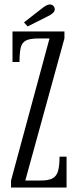

<svg xmlns="http://www.w3.org/2000/svg" viewBox="-20 -841 349 861"><path d="M29.5 0V-31.5L202 -668.5H152Q113.5 -668.5 95.8 -659Q78 -649.5 72.8 -626.5Q67.5 -603.5 67.5 -563H36V-700H269V-669L93.5 -31.5H163.5Q198.5 -31.5 216.2 -41.5Q234 -51.5 240.5 -74.8Q247 -98 247 -138.5H278.5V0ZM104 -722.5 87.5 -740.5 173.5 -807.5Q181 -813 188.8 -817Q196.5 -821 203.5 -821Q210 -821 215 -818Q220 -815 223 -809.5Q225.5 -805 225.5 -799.5Q225.5 -790 216.5 -782Q207.5 -774 195.5 -768.5Z"/></svg>

Font: Imbue Light
Style: Regular
Weight: 300
Designer: Tyler Finck
Foundry: Etcetera Type Company
Version: Version 1.102